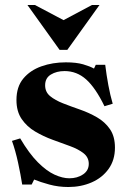

<svg xmlns="http://www.w3.org/2000/svg" viewBox="-20 -740 516 770"><path d="M161 -398Q161 -371 181 -354.5Q201 -338 233 -325.5Q265 -313 301 -300.5Q337 -288 369 -269.5Q401 -251 421 -222Q441 -193 441 -148Q441 -98 415.5 -62.5Q390 -27 347.5 -8.5Q305 10 254 10Q214 10 177.5 0Q141 -10 117 -20L107 0H69Q63 -39 52.5 -87.5Q42 -136 28 -175L61 -185Q97 -124 132 -89Q167 -54 199 -39.5Q231 -25 258 -25Q290 -25 313 -40.5Q336 -56 336 -83Q336 -109 315 -125.5Q294 -142 261 -154Q228 -166 191 -179.5Q154 -193 121 -212.5Q88 -232 67 -262.5Q46 -293 46 -339Q46 -392 73.5 -425Q101 -458 146 -474Q191 -490 244 -490Q286 -490 313.5 -482Q341 -474 357 -465L364 -480H402Q407 -439 414.5 -398.5Q422 -358 432 -324L399 -314Q363 -388 325.5 -421.5Q288 -455 239 -455Q207 -455 184 -441Q161 -427 161 -398ZM219 -540 90 -720H120L275 -638H195L349 -720H379L250 -540Z"/></svg>

Font: Brygada 1918
Style: Regular
Weight: 400
Designer: Mateusz Machalski | Borys Kosmynka | Przemek Hoffer
Foundry: NIEPODLEGLA 2018
Version: Version 3.006